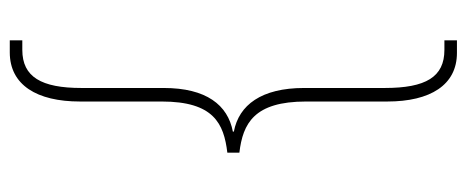

<svg xmlns="http://www.w3.org/2000/svg" viewBox="-294 -506 932 383"><g transform="rotate(90 171.5 -314.0)"><path d="M60 132H84C149 132 182 78 182 -8V-171C182 -275 226 -295 284 -302V-326C226 -333 182 -355 182 -459V-621C182 -707 149 -760 85 -760H60V-735H79C133 -735 155 -698 155 -616V-455C155 -370 189 -325 242 -315V-313C189 -303 155 -260 155 -175V-11C155 69 133 107 79 107H60Z"/></g></svg>

Font: Noto Serif Georgian Condensed Thin
Style: Regular
Weight: 100
Width: 3
Designer: Monotype Design Team, Akaki Razmadze
Foundry: Google LLC
Version: Version 2.003